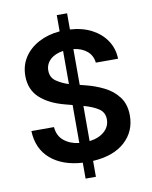

<svg xmlns="http://www.w3.org/2000/svg" viewBox="-99 -901 848 1074"><g transform="rotate(-10 325.0 -363.5)"><path d="M298.8 100.6V10.3Q185.1 3.4 117.7 -54.4Q50.3 -112.3 46.4 -213.9H174.8Q178.7 -163.1 213.4 -135.3Q248 -107.4 298.8 -101.6V-317.4L259.8 -327.6Q168.5 -351.1 117.4 -398.4Q66.4 -445.8 66.4 -522.9Q66.4 -582.5 96.4 -628.4Q126.5 -674.3 179 -702.1Q231.4 -730 298.8 -735.8V-828.1H357.4V-736.3Q428.2 -731.9 480.7 -704.1Q533.2 -676.3 563 -630.9Q592.8 -585.4 594.2 -528.3H467.8Q463.4 -569.3 434.1 -594.2Q404.8 -619.1 357.4 -625V-421.4L390.1 -413.1Q443.8 -399.9 492.9 -375.2Q542 -350.6 573 -309.1Q604 -267.6 604 -204.1Q604 -113.8 539.3 -55.2Q474.6 3.4 357.4 10.3V100.6ZM357.4 -102.1Q409.7 -108.4 441.7 -136.2Q473.6 -164.1 473.6 -205.1Q473.6 -245.1 441.9 -266.4Q410.2 -287.6 357.4 -301.8ZM298.8 -436.5V-624.5Q251.5 -617.7 224.9 -592.3Q198.2 -566.9 198.2 -530.8Q198.2 -490.7 229.2 -469.5Q260.3 -448.2 298.8 -436.5Z"/></g></svg>

Font: Inter SemiBold
Style: Regular
Weight: 600
Designer: Rasmus Andersson
Foundry: rsms
Version: Version 4.001;git-9221beed3